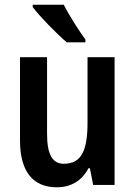

<svg xmlns="http://www.w3.org/2000/svg" viewBox="-20 -786 574 816"><path d="M251 -766H119V-756C147 -718 224 -639 264 -606H343V-618C317 -653 273 -722 251 -766ZM467 -543H352V-266C352 -151 329 -90 251 -90C202 -90 180 -131 180 -217V-543H65V-189C65 -61 117 10 222 10C280 10 328 -17 356 -71H362L376 0H467Z"/></svg>

Font: Noto Sans Tamil Condensed SemiBold
Style: Regular
Weight: 600
Width: 3
Designer: Jelle Bosma - Monotype Design Team
Foundry: Monotype Imaging Inc.
Version: Version 2.004